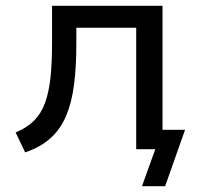

<svg xmlns="http://www.w3.org/2000/svg" viewBox="-20 -516 700 664"><path d="M471 128 517 0H454V-67H620L551 128ZM67 11 34 -58Q73 -74 97.5 -98.5Q122 -123 135.5 -159.5Q149 -196 154.5 -247Q160 -298 160 -366V-496H542V0H451V-420H244V-364Q244 -285 236 -223Q228 -161 208.5 -115Q189 -69 154.5 -38Q120 -7 67 11Z"/></svg>

Font: Nunito Sans 7pt
Style: Regular
Weight: 400
Designer: Vernon Adams
Foundry: Vernon Adams
Version: Version 3.101;gftools[0.9.27]